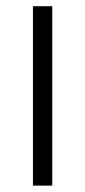

<svg xmlns="http://www.w3.org/2000/svg" viewBox="-20 -582 267 602"><path d="M83.3 -562.5H143.8V0H83.3Z"/></svg>

Font: Manrope3 Light
Style: Regular
Weight: 300
Designer: Mikhail Sharanda
Foundry: Mikhail Sharanda
Version: Version 3.000;PS 003.000;hotconv 1.0.88;makeotf.lib2.5.64775